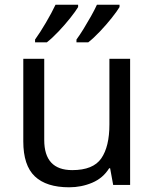

<svg xmlns="http://www.w3.org/2000/svg" viewBox="-20 -786 658 816"><path d="M533 -536V0H461L448 -71H444Q418 -29 372 -9.5Q326 10 274 10Q177 10 128 -36.5Q79 -83 79 -185V-536H168V-191Q168 -63 287 -63Q376 -63 410.5 -113Q445 -163 445 -257V-536ZM488 -756Q478 -739 455 -710Q432 -681 405 -652.5Q378 -624 355 -606H305V-618Q319 -637 335 -663Q351 -689 366.5 -716.5Q382 -744 392 -766H488ZM312 -756Q302 -739 279 -710Q256 -681 229 -652.5Q202 -624 179 -606H129V-618Q150 -647 175 -689.5Q200 -732 216 -766H312Z"/></svg>

Font: Go Noto Current
Style: Regular
Weight: 400
Designer: Monotype Design Team
Foundry: Monotype Imaging Inc.
Version: Version 2.007; ttfautohint (v1.8) -l 8 -r 50 -G 200 -x 14 -D